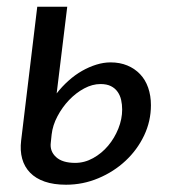

<svg xmlns="http://www.w3.org/2000/svg" viewBox="-20 -526 492 554"><path d="M174 -506.5 143.5 -256.5Q159 -276.5 177.8 -293.2Q196.5 -310 216.8 -321.5Q237 -333 258 -339.5Q279 -346 299 -346Q326 -346 347.5 -337Q369 -328 384.2 -312Q399.5 -296 407.5 -273Q415.5 -250 415.5 -222.5Q415.5 -176.5 395.8 -135Q376 -93.5 342.2 -62Q308.5 -30.5 264 -11.8Q219.5 7 170.5 7Q135 7 109 -2Q83 -11 66.8 -27.8Q50.5 -44.5 44 -68Q37.5 -91.5 41 -120.5L87.5 -506.5ZM126.5 -114Q123.5 -89.5 141.8 -72.8Q160 -56 197 -56Q224 -56 248.8 -69.8Q273.5 -83.5 292 -105.5Q310.5 -127.5 321.5 -155Q332.5 -182.5 332.5 -210Q332.5 -224.5 329.5 -237.8Q326.5 -251 319.2 -261.2Q312 -271.5 300 -277.5Q288 -283.5 270 -283.5Q246.5 -283.5 222.8 -270.8Q199 -258 179.2 -237.2Q159.5 -216.5 145.8 -190.5Q132 -164.5 129 -138Z"/></svg>

Font: Lato
Style: Italic
Weight: 400
Italic angle: -7°
Designer: Lukasz Dziedzic
Foundry: tyPoland Lukasz Dziedzic
Version: Version 2.007; 2014-02-27